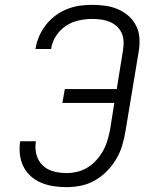

<svg xmlns="http://www.w3.org/2000/svg" viewBox="-20 -763 640 791"><path d="M254 8Q227 8 200.5 4Q174 0 150 -10Q126 -20 107 -37Q88 -54 76.5 -77Q65 -100 62 -126.5Q59 -153 63 -181H128Q123 -153 130 -126.5Q137 -100 155.5 -82Q174 -64 200 -57Q226 -50 254 -50Q276 -50 299 -55.5Q322 -61 342.5 -74Q363 -87 379 -105.5Q395 -124 406 -144.5Q417 -165 423.5 -187.5Q430 -210 434 -232L451 -339H237L247 -396H461L487 -558Q490 -576 489 -594.5Q488 -613 480.5 -628.5Q473 -644 460 -655.5Q447 -667 431 -673.5Q415 -680 396.5 -682.5Q378 -685 360 -685Q333 -685 305 -679Q277 -673 252.5 -657Q228 -641 211.5 -616Q195 -591 191 -564Q191 -563 191 -562Q191 -561 190 -561H126Q126 -562 126 -563Q126 -564 127 -565Q131 -591 142 -615.5Q153 -640 170 -661.5Q187 -683 209.5 -699.5Q232 -716 257.5 -726Q283 -736 308.5 -739.5Q334 -743 360 -743Q388 -743 415.5 -739Q443 -735 467 -724.5Q491 -714 510.5 -696.5Q530 -679 541.5 -655.5Q553 -632 554.5 -604Q556 -576 551 -548L497 -223Q492 -193 483.5 -164Q475 -135 459 -108Q443 -81 420.5 -58Q398 -35 370.5 -19.5Q343 -4 313 2Q283 8 254 8Z"/></svg>

Font: Iosevka SS04 Lt Ex Obl
Style: Regular
Weight: 300
Width: 7
Italic angle: -9°
Monospace: yes
Designer: Belleve Invis
Foundry: Belleve Invis
Version: Version 19.0.0; ttfautohint (v1.8.4)